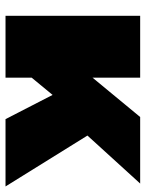

<svg xmlns="http://www.w3.org/2000/svg" viewBox="66 -606 540 713"><g transform="rotate(90 336.5 -250.0)"><path d="M269 -500V-323.2L415 -500H662.1L483.9 -304.2L672.9 0H422.9L333 -174.8L269 -97.2V0H39.1V-500Z"/></g></svg>

Font: Work Sans Black
Style: Regular
Weight: 900
Designer: Wei Huang
Foundry: Wei Huang
Version: Version 2.012